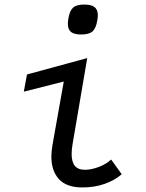

<svg xmlns="http://www.w3.org/2000/svg" viewBox="-20 -812 640 843"><path d="M205.5 -124.5Q205.5 -146 210.5 -176L260 -454L84.5 -409.5L98.5 -485L363 -557L299 -181.5Q294.5 -156 294.5 -135.5Q294.5 -101.5 308.5 -84Q322.5 -66.5 353.5 -66.5Q381 -66.5 414.2 -79.2Q447.5 -92 468 -111.5L514.5 -47Q484 -20.5 439.8 -4.8Q395.5 11 342 11Q272 11 238.8 -25.5Q205.5 -62 205.5 -124.5ZM278 -707.5Q278 -716.5 280.5 -732.5Q286.5 -766 301.5 -779Q316.5 -792 350 -792Q381 -792 395.2 -780.8Q409.5 -769.5 409.5 -745Q409.5 -736 407 -721Q401 -687 385.8 -673.8Q370.5 -660.5 336.5 -660.5Q306 -660.5 292 -671.5Q278 -682.5 278 -707.5Z"/></svg>

Font: JuliaMono Italic
Style: Regular
Weight: 400
Italic angle: -9°
Monospace: yes
Designer: cormullion
Foundry: corm
Version: Version 0.049; ttfautohint (v1.8.4)